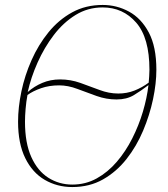

<svg xmlns="http://www.w3.org/2000/svg" viewBox="-20 -745 678 776"><path d="M272 11Q211 11 161 -18Q111 -47 82 -106Q53 -165 53 -253Q53 -311 66.5 -375.5Q80 -440 107.5 -502Q135 -564 176 -614.5Q217 -665 271.5 -695Q326 -725 395 -725Q452 -725 501.5 -698Q551 -671 581.5 -613.5Q612 -556 612 -463Q612 -408 598.5 -344Q585 -280 558.5 -217Q532 -154 491.5 -102.5Q451 -51 396.5 -20Q342 11 272 11ZM458 -367Q493 -367 523.5 -379Q554 -391 581 -411Q582 -423 583 -437.5Q584 -452 584 -463Q584 -592 530.5 -653.5Q477 -715 395 -715Q335 -715 285.5 -684.5Q236 -654 197.5 -603.5Q159 -553 132 -492.5Q105 -432 92 -373Q118 -396 151 -410Q184 -424 223 -424Q265 -424 304.5 -410Q344 -396 382 -381.5Q420 -367 458 -367ZM272 1Q326 1 371 -24Q416 -49 452 -91Q488 -133 514.5 -185.5Q541 -238 557.5 -293.5Q574 -349 580 -401Q550 -378 521 -360.5Q492 -343 451 -343Q410 -343 370.5 -357Q331 -371 293 -385.5Q255 -400 219 -400Q179 -400 146 -388.5Q113 -377 91 -361Q86 -335 83.5 -305.5Q81 -276 81 -253Q81 -167 106.5 -110.5Q132 -54 175.5 -26.5Q219 1 272 1Z"/></svg>

Font: Noto Serif Display SemiCondensed Thin
Style: Italic
Weight: 100
Width: 4
Italic angle: -12°
Designer: Monotype Design Team
Foundry: Monotype Imaging Inc.
Version: Version 2.009